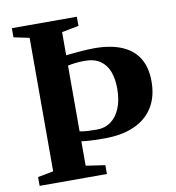

<svg xmlns="http://www.w3.org/2000/svg" viewBox="-83 -817 818 891"><g transform="rotate(-10 326.5 -371.5)"><path d="M105.5 -55.5V-684.5L32 -700V-743H338L338.5 -700L258.5 -684.5V-575.5Q272.5 -577 288.5 -578.5Q304.5 -580 322.2 -581.5Q340 -583 357.8 -584Q375.5 -585 392 -585Q468 -585 520.5 -563.2Q573 -541.5 600.2 -497.8Q627.5 -454 627.5 -387.5Q627.5 -316 596.5 -266Q565.5 -216 507.2 -190.2Q449 -164.5 367.5 -164.5Q340.5 -164.5 319.8 -165.2Q299 -166 284 -167.2Q269 -168.5 258.5 -170V-55L349 -41.5V0H32V-41.5ZM340.5 -211Q377.5 -211 405.5 -231.5Q433.5 -252 449.2 -290.2Q465 -328.5 465 -382.5Q465 -427.5 452.2 -462Q439.5 -496.5 411 -516Q382.5 -535.5 335.5 -535Q313 -535 292.8 -532.5Q272.5 -530 258.5 -526.5V-217Q276 -213 298.2 -212Q320.5 -211 340.5 -211Z"/></g></svg>

Font: Merriweather 72pt
Style: Bold
Weight: 700
Version: Version 2.100